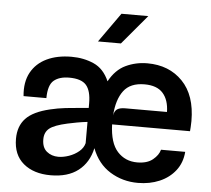

<svg xmlns="http://www.w3.org/2000/svg" viewBox="-54 -837 990 901"><g transform="rotate(5 441.0 -386.0)"><path d="M216.5 6.5Q136.5 6.5 88.2 -34Q40 -74.5 40 -150Q40 -209.5 74.2 -246Q108.5 -282.5 187 -301Q222 -309.5 259 -313.8Q296 -318 325.5 -320.2Q355 -322.5 367.5 -324V-346Q367.5 -404.5 344.5 -431Q321.5 -457.5 264 -457.5Q218 -457.5 192 -436Q166 -414.5 165.5 -352.5H58Q51.5 -418 76.2 -463.5Q101 -509 150.2 -532.5Q199.5 -556 266.5 -556Q324.5 -556 372 -534.8Q419.5 -513.5 444.5 -456Q475 -512 522.2 -534.2Q569.5 -556.5 624 -556.5Q726 -556.5 789.5 -491.2Q853 -426 853 -304.5Q853 -288 852 -276Q851 -264 850.5 -256.5H483.5Q486.5 -169 523 -129Q559.5 -89 616 -89Q663 -89 689.5 -110.8Q716 -132.5 722.5 -158H836.5Q832.5 -106.5 804 -69.8Q775.5 -33 729.5 -13.2Q683.5 6.5 627.5 6.5Q555 6.5 496.5 -29.8Q438 -66 410.5 -138Q395.5 -69.5 346.5 -31.5Q297.5 6.5 216.5 6.5ZM484.5 -299Q488 -320.5 501 -328.8Q514 -337 538.5 -337H735Q734 -393.5 706 -425.2Q678 -457 619 -457Q552 -457 520.8 -415.5Q489.5 -374 484.5 -299ZM245 -83Q268.5 -83 295 -92.2Q321.5 -101.5 341.8 -118.5Q362 -135.5 367.5 -158V-258Q344 -255.5 318.2 -250.8Q292.5 -246 274.5 -242Q213 -228.5 190.5 -210.2Q168 -192 168 -158.5Q168 -120 190.5 -101.5Q213 -83 245 -83ZM383.5 -638.5 482 -777.5H608.5L491.5 -638.5Z"/></g></svg>

Font: Spline Sans Medium
Style: Regular
Weight: 500
Designer: Eben Sorkin, Mirko Velimirovic
Foundry: Sorkin Type
Version: Version 1.000; ttfautohint (v1.8.3)